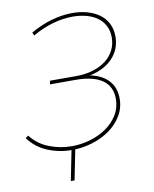

<svg xmlns="http://www.w3.org/2000/svg" viewBox="-94 -777 811 1012"><g transform="rotate(-10 311.5 -270.5)"><path d="M238 5Q170 5 108.5 -20Q47 -45 7 -99L22 -110Q60 -61 118.5 -38Q177 -15 240 -15Q291 -15 339.5 -29.5Q388 -44 426 -70.5Q464 -97 487.5 -135Q511 -173 511 -221Q511 -288 462 -322Q413 -356 319 -356H182L186 -375H324Q375 -375 416 -387.5Q457 -400 486 -422.5Q515 -445 530.5 -476Q546 -507 546 -544Q546 -579 532 -606Q518 -633 493 -651Q468 -669 434 -678Q400 -687 361 -687Q311 -687 255.5 -671.5Q200 -656 145 -624L138 -641Q195 -674 252.5 -690Q310 -706 363 -706Q406 -706 443 -695.5Q480 -685 507.5 -665Q535 -645 550.5 -614.5Q566 -584 566 -545Q566 -477 521 -429.5Q476 -382 398 -366Q462 -353 496.5 -315.5Q531 -278 531 -219Q531 -168 505.5 -126.5Q480 -85 439 -56Q398 -27 345 -11Q292 5 238 5ZM222 165H202L237 -10H257Z"/></g></svg>

Font: Argentum Sans Thin
Style: Italic
Weight: 100
Italic angle: -11°
Designer: Julieta Ulanovsky (font), Cristiano Sobral (main changes and remaster)
Foundry: Julieta Ulanovsky (font), Cristiano Sobral (main changes and remaster)
Version: Version 2.007;June 15, 2022;FontCreator 14.0.0.2814 64-bit; 